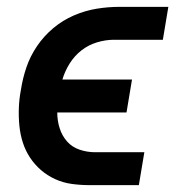

<svg xmlns="http://www.w3.org/2000/svg" viewBox="-20 -540 540 560"><path d="M385 0H242Q215 0 189.5 -3.5Q164 -7 141 -17.5Q118 -28 99.5 -44Q81 -60 67.5 -80.5Q54 -101 46.5 -124.5Q39 -148 36.5 -173.5Q34 -199 35 -225.5Q36 -252 41 -278Q46 -311 57 -343.5Q68 -376 88 -405.5Q108 -435 135.5 -458Q163 -481 195.5 -495Q228 -509 261.5 -514.5Q295 -520 328 -520H471L455 -424H312Q288 -424 263 -416.5Q238 -409 217.5 -393Q197 -377 183 -354.5Q169 -332 162 -308H365L349 -212H147Q147 -188 154 -166Q161 -144 175.5 -127.5Q190 -111 212 -103.5Q234 -96 258 -96H401Z"/></svg>

Font: Iosevka Term Curly Oblique
Style: Bold
Weight: 700
Italic angle: -9°
Designer: Belleve Invis
Foundry: Belleve Invis
Version: Version 32.3.0